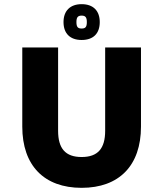

<svg xmlns="http://www.w3.org/2000/svg" viewBox="-20 -895 789 922"><path d="M485 -667V-267C485 -182 450 -141 372 -141C294 -141 259 -182 259 -267V-667H87V-287C87 -100 192 7 372 7C552 7 657 -100 657 -287V-667ZM372 -875C317 -875 285 -843 285 -789C285 -734 317 -703 372 -703C428 -703 459 -734 459 -789C459 -843 428 -875 372 -875ZM372 -758C354 -758 347 -765 347 -789C347 -812 354 -820 372 -820C390 -820 397 -812 397 -789C397 -765 390 -758 372 -758Z"/></svg>

Font: Maven Pro
Style: Black
Weight: 900
Designer: Joe Prince
Foundry: Joe Prince
Version: Version 1.003